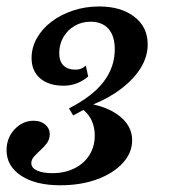

<svg xmlns="http://www.w3.org/2000/svg" viewBox="-37 -448 523 588"><path d="M147.6 119.4Q71.8 119.4 27.4 89.9Q-16.9 60.5 -16.9 12.1Q-16.9 -25.8 7.7 -52Q32.3 -78.2 66.1 -78.2Q87.9 -78.2 101.6 -66.5Q115.3 -54.8 115.3 -37.1Q115.3 -21.8 106.9 -10.1Q98.4 1.6 87.1 11.7Q75.8 21.8 67.3 31.5Q58.9 41.1 58.9 51.6Q58.9 66.1 76.2 74.2Q93.5 82.3 123.4 82.3Q161.3 82.3 190.7 67.7Q220.2 53.2 236.7 27Q253.2 0.8 253.2 -33.1Q253.2 -57.3 244.4 -77.4Q235.5 -97.6 218.5 -111.3L187.1 -94.4L174.2 -116.1Q246.8 -153.2 280.6 -198Q314.5 -242.7 314.5 -296.8Q314.5 -337.9 295.2 -359.7Q275.8 -381.5 240.3 -381.5Q212.9 -381.5 191.1 -368.5Q169.4 -355.6 156.9 -333.9Q144.4 -312.1 144.4 -285.5Q144.4 -260.5 157.3 -247.6Q170.2 -234.7 194.4 -234.7Q204 -234.7 210.9 -237.5Q217.7 -240.3 225.8 -246.8L233.1 -213.7Q216.9 -200 198 -192.7Q179 -185.5 158.1 -185.5Q112.1 -185.5 85.9 -208.1Q59.7 -230.6 59.7 -270.2Q59.7 -302.4 75.8 -331Q91.9 -359.7 120.6 -381.5Q149.2 -403.2 186.7 -415.7Q224.2 -428.2 266.9 -428.2Q333.1 -428.2 374.2 -396.8Q415.3 -365.3 415.3 -312.1Q415.3 -275 394.4 -240.7Q373.4 -206.5 335.9 -177.4Q298.4 -148.4 248.4 -128.2Q303.2 -116.1 335.5 -87.1Q367.7 -58.1 367.7 -18.5Q367.7 20.2 338.7 51.6Q309.7 83.1 260.1 101.2Q210.5 119.4 147.6 119.4Z"/></svg>

Font: Playfair 9pt
Style: Bold Italic
Weight: 700
Italic angle: -15.6°
Designer: Claus Eggers Sørensen
Foundry: Claus Eggers Sørensen
Version: Version 2.203